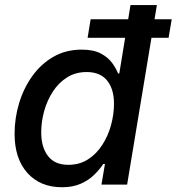

<svg xmlns="http://www.w3.org/2000/svg" viewBox="-20 -748 716 778"><path d="M231 10.7Q143.1 10.7 91.1 -47.1Q39.1 -105 39.1 -206.1Q39.1 -269 57.4 -329.8Q75.7 -390.6 110.8 -439.7Q146 -488.8 196.3 -517.8Q246.6 -546.9 311 -546.9Q359.4 -546.9 388.9 -531Q418.5 -515.1 434.6 -492.7Q450.7 -470.2 458.5 -450.2H463.4L508.8 -727.5H615.7L495.1 0H391.1L405.3 -83.5H398.4Q383.8 -61.5 361.8 -39.8Q339.8 -18.1 307.6 -3.7Q275.4 10.7 231 10.7ZM256.8 -80.1Q302.2 -80.1 336.7 -102.3Q371.1 -124.5 394.5 -160.9Q418 -197.3 429.9 -241Q441.9 -284.7 441.9 -327.6Q441.9 -387.2 414.1 -421.6Q386.2 -456.1 331.1 -456.1Q286.1 -456.1 251.7 -434.3Q217.3 -412.6 194.1 -376.7Q170.9 -340.8 158.9 -297.6Q147 -254.4 147 -211.4Q147 -151.9 174.3 -116Q201.7 -80.1 256.8 -80.1ZM335 -594.7 347.2 -669.9H675.8L663.1 -594.7Z"/></svg>

Font: Inter 18pt Medium
Style: Italic
Weight: 500
Italic angle: -9.3988°
Designer: Rasmus Andersson
Foundry: rsms
Version: Version 4.001;git-66647c0bb